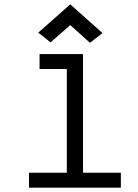

<svg xmlns="http://www.w3.org/2000/svg" viewBox="-20 -868 640 888"><path d="M289 0V-596L336 -549H163V-618H364V0ZM114 0V-69H539V0ZM396 -670 305 -752 214 -672 157 -717 305 -848 454 -715Z"/></svg>

Font: Victor Mono Thin
Style: Regular
Weight: 400
Monospace: yes
Version: Version 1.561;gftools[0.9.30]